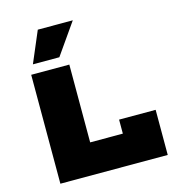

<svg xmlns="http://www.w3.org/2000/svg" viewBox="-135 -1076 1104 1192"><g transform="rotate(-15 417.5 -480.0)"><path d="M795 -290V0H105V-700H350V-200H560V-290ZM442 -960 302 -760H132L217 -960Z"/></g></svg>

Font: Imperial One
Style: Regular
Weight: 400
Designer: Jovanny Lemonad
Foundry: Jovanny Lemonad
Version: Version 1.000